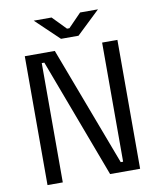

<svg xmlns="http://www.w3.org/2000/svg" viewBox="-94 -953 853 1027"><g transform="rotate(-10 332.0 -439.5)"><path d="M80 0V-700H243L487 -53H500V-700H583V0H420L177 -648H163V0ZM287 -758 160 -879H257L328 -806H341L412 -879H509L382 -758Z"/></g></svg>

Font: Space Grotesk Light
Style: Regular
Weight: 400
Version: Version 2.000